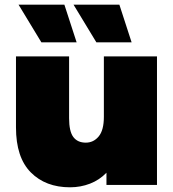

<svg xmlns="http://www.w3.org/2000/svg" viewBox="-20 -787 738 817"><path d="M648 -547H422V-290C422 -252 414.7 -224.2 400 -206.5C385.3 -188.8 367 -180 345 -180C321.7 -180 304 -188 292 -204C280 -220 274 -246.7 274 -284V-547H48V-245C48 -159.7 69 -95.8 111 -53.5C153 -11.2 208.7 10 278 10C308 10 336.3 4.8 363 -5.5C389.7 -15.8 413 -31.3 433 -52V0H648ZM59 -767 156 -607H306L254 -767ZM293 -767 390 -607H540L488 -767Z"/></svg>

Font: Montserrat Custom Black
Style: Regular
Weight: 900
Designer: Julieta Ulanovsky
Foundry: Julieta Ulanovsky
Version: Version 7.200